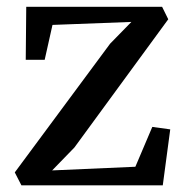

<svg xmlns="http://www.w3.org/2000/svg" viewBox="-20 -558 558 578"><path d="M375.5 -492 138 -483 114.5 -378H57.5L59 -537.5H468L486.5 -500L204 -114L137 -45L387.5 -56L438.5 -176L492.5 -168.5L470 0H44.5L24.5 -39L311.5 -426.5Z"/></svg>

Font: Merriweather 60pt
Style: Regular
Weight: 400
Version: Version 2.100